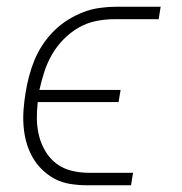

<svg xmlns="http://www.w3.org/2000/svg" viewBox="-20 -550 540 570"><path d="M238 0Q213 0 188 -4Q163 -8 142.5 -19Q122 -30 105 -46.5Q88 -63 76.5 -83.5Q65 -104 58.5 -127Q52 -150 50 -175Q48 -200 50 -225.5Q52 -251 56 -275Q60 -300 66.5 -324.5Q73 -349 82.5 -372Q92 -395 106.5 -417Q121 -439 140 -458Q159 -477 181.5 -491Q204 -505 227.5 -514Q251 -523 276 -526.5Q301 -530 325 -530H457L451 -493H319Q292 -493 265 -487.5Q238 -482 213.5 -468Q189 -454 168.5 -433Q148 -412 134 -387.5Q120 -363 111.5 -336.5Q103 -310 97 -283H338L332 -247H92Q89 -221 89.5 -195Q90 -169 96.5 -144.5Q103 -120 116 -99Q129 -78 148.5 -63.5Q168 -49 193 -43Q218 -37 244 -37H375L369 0Z"/></svg>

Font: Iosevka Slab XLtObl
Style: Regular
Weight: 200
Italic angle: -9°
Monospace: yes
Designer: Belleve Invis
Foundry: Belleve Invis
Version: Version 11.1.1; ttfautohint (v1.8.3)